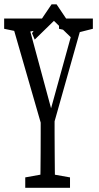

<svg xmlns="http://www.w3.org/2000/svg" viewBox="-29 -891 472 911"><path d="M90.8 0V-49.3L189 -66.9H204.1L303.2 -49.3V0ZM161.6 0Q162.6 -40 163.1 -80.8Q163.6 -121.6 163.8 -166.3Q164.1 -210.9 164.1 -259.5Q164.1 -308.1 164.1 -360.8H230Q230 -308.1 230 -259.8Q230 -211.4 230.5 -167.5Q231 -123.5 231.2 -81.3Q231.4 -39.1 232.4 0ZM175.8 -268.6 21.5 -803.2H98.1L225.1 -333.5H201.7L206.5 -352.5L331.1 -803.2H367.7L216.8 -268.6ZM-9.3 -754.4V-803.2H182.6V-754.4L90.8 -736.8H75.7ZM251 -754.4V-803.2H411.6V-754.4L342.3 -736.8H328.1ZM239.3 -870.6 331.5 -733.4 318.4 -703.1 197.3 -820.8H256.3L135.7 -703.1L123 -733.4L215.8 -870.6Z"/></svg>

Font: Scarab Serif
Style: Condensed
Weight: 400
Designer: John Roberts
Foundry: Scarab
Version: 1.0